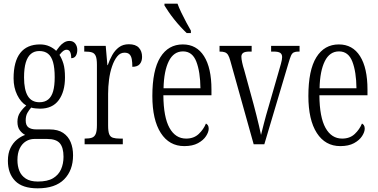

<svg xmlns="http://www.w3.org/2000/svg" viewBox="-20 -786 2062 1046"><path d="M185 240Q102 240 62.5 199.5Q23 159 23 90Q23 49 37 20.5Q51 -8 72.5 -25.5Q94 -43 117 -51Q101 -59 88 -76Q75 -93 75 -123Q75 -152 89.5 -173.5Q104 -195 123 -211Q93 -229 73.5 -269Q54 -309 54 -359Q54 -451 90.5 -497.5Q127 -544 198 -544Q226 -544 248.5 -534Q271 -524 286 -509Q294 -520 304 -532.5Q314 -545 328 -554Q342 -563 358 -563Q379 -563 390 -548.5Q401 -534 401 -514Q401 -495 393 -482Q385 -469 368 -469Q368 -491 362 -503Q356 -515 343 -515Q333 -515 324.5 -508.5Q316 -502 304 -487Q317 -467 325.5 -439Q334 -411 334 -364Q334 -287 300 -240.5Q266 -194 198 -194Q188 -194 173 -195.5Q158 -197 150 -200Q139 -188 129.5 -171.5Q120 -155 120 -130Q120 -103 135 -92Q150 -81 178 -81H249Q296 -81 324 -62Q352 -43 365 -11.5Q378 20 378 60Q378 142 329.5 191Q281 240 185 240ZM186 203Q239 203 269 185Q299 167 312.5 136.5Q326 106 326 68Q326 18 306 -5.5Q286 -29 237 -29H167Q142 -29 121 -16Q100 -3 87.5 22.5Q75 48 75 86Q75 119 85.5 145Q96 171 120.5 187Q145 203 186 203ZM195 -229Q224 -229 242.5 -244Q261 -259 269.5 -289Q278 -319 278 -365Q278 -416 269 -447.5Q260 -479 241.5 -493.5Q223 -508 194 -508Q167 -508 148.5 -492.5Q130 -477 120.5 -445.5Q111 -414 111 -364Q111 -297 131.5 -263Q152 -229 195 -229Z M441 0V-31H443Q467 -31 481 -36Q495 -41 501.5 -56.5Q508 -72 508 -105V-433Q508 -466 501.5 -481Q495 -496 481 -500.5Q467 -505 442 -505H439V-536H556L565 -431H567Q577 -460 591.5 -486Q606 -512 628 -528.5Q650 -545 682 -545Q719 -545 736.5 -526Q754 -507 754 -476Q754 -452 741.5 -437Q729 -422 701 -422Q701 -446 698 -463Q695 -480 686 -489.5Q677 -499 658 -499Q635 -499 618.5 -478.5Q602 -458 590.5 -424.5Q579 -391 574 -352Q569 -313 569 -275V-103Q569 -70 575 -55Q581 -40 595.5 -35.5Q610 -31 633 -31H649V0Z M984 10Q902 10 856 -61.5Q810 -133 810 -263Q810 -404 853.5 -474Q897 -544 976 -544Q1051 -544 1091.5 -480Q1132 -416 1132 -298V-267H870Q871 -147 903.5 -89Q936 -31 994 -31Q1036 -31 1062.5 -56Q1089 -81 1102 -113Q1108 -110 1112.5 -103.5Q1117 -97 1117 -85Q1117 -67 1102.5 -44.5Q1088 -22 1058.5 -6Q1029 10 984 10ZM1072 -305Q1071 -395 1049.5 -450.5Q1028 -506 977 -506Q926 -506 899.5 -452.5Q873 -399 871 -305ZM997 -606Q982 -620 964 -639.5Q946 -659 928.5 -681Q911 -703 897.5 -723Q884 -743 876 -756V-766H947Q955 -744 968 -717Q981 -690 995 -664Q1009 -638 1020 -619V-606Z M1235 -454Q1229 -476 1222.5 -486.5Q1216 -497 1205.5 -501Q1195 -505 1176 -505V-536H1351V-505H1339Q1315 -505 1305 -498Q1295 -491 1295 -477Q1295 -465 1299.5 -444.5Q1304 -424 1310 -406L1362 -216Q1369 -189 1377 -158Q1385 -127 1391.5 -98.5Q1398 -70 1402 -51Q1407 -71 1417.5 -112.5Q1428 -154 1445 -211L1492 -374Q1504 -415 1510.5 -438.5Q1517 -462 1517 -475Q1517 -491 1506.5 -498Q1496 -505 1471 -505H1457V-536H1612V-505H1605Q1590 -505 1580.5 -500.5Q1571 -496 1565 -482Q1559 -468 1551 -440L1420 0H1362Z M1834 10Q1752 10 1706 -61.5Q1660 -133 1660 -263Q1660 -404 1703.5 -474Q1747 -544 1826 -544Q1901 -544 1941.5 -480Q1982 -416 1982 -298V-267H1720Q1721 -147 1753.5 -89Q1786 -31 1844 -31Q1886 -31 1912.5 -56Q1939 -81 1952 -113Q1958 -110 1962.5 -103.5Q1967 -97 1967 -85Q1967 -67 1952.5 -44.5Q1938 -22 1908.5 -6Q1879 10 1834 10ZM1922 -305Q1921 -395 1899.5 -450.5Q1878 -506 1827 -506Q1776 -506 1749.5 -452.5Q1723 -399 1721 -305Z"/></svg>

Font: Noto Serif Khmer ExtraCondensed Light
Style: Regular
Weight: 300
Width: 2
Designer: Danh Hong and the Monotype Design Team
Foundry: Monotype Imaging Inc.
Version: Version 2.004